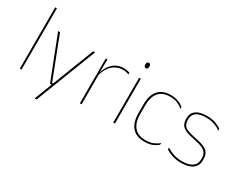

<svg xmlns="http://www.w3.org/2000/svg" viewBox="-99 -1147 2245 1802"><g transform="rotate(30 1023.5 -246.0)"><path d="M84 0V-664.5H102.5V0Z M431 -35.5 422.5 -31 599 -485.5H619.5L365 172H344.5L421 -26.5L426 -19H400.5L219 -485.5H239.5L413.5 -35.5Z M750.5 -308.5 741 -320.5 746.5 -325Q763 -402 811 -447.2Q859 -492.5 929 -492.5Q950 -492.5 966.2 -489Q982.5 -485.5 993.5 -480.5L995 -462.5Q982 -468 965 -471.5Q948 -475 927.5 -475Q866 -475 818.8 -433.2Q771.5 -391.5 750.5 -308.5ZM735 0V-485.5H753.5L751 -335L753.5 -332.5V0Z M1096.5 0V-485.5H1115V0ZM1106 -594.5Q1095.5 -594.5 1090 -601.2Q1084.5 -608 1084.5 -622V-626.5Q1084.5 -640 1090 -646.8Q1095.5 -653.5 1106 -653.5Q1116.5 -653.5 1121.8 -646.8Q1127 -640 1127 -626.5V-622Q1127 -608 1121.8 -601.2Q1116.5 -594.5 1106 -594.5Z M1438.5 9.5Q1348.5 9.5 1302.8 -43.5Q1257 -96.5 1257 -196V-290.5Q1257 -389.5 1302.8 -442.2Q1348.5 -495 1438.5 -495Q1473.5 -495 1500 -487.5Q1526.5 -480 1545.8 -469.2Q1565 -458.5 1577 -447.5L1579.5 -426Q1556.5 -447.5 1522.2 -462.8Q1488 -478 1438 -478Q1358 -478 1316.8 -429.8Q1275.5 -381.5 1275.5 -290.5V-196.5Q1275.5 -105.5 1316.8 -56.8Q1358 -8 1439.5 -8Q1491.5 -8 1526 -23.8Q1560.5 -39.5 1583.5 -60.5L1580.5 -38.5Q1561 -21.5 1526.8 -6Q1492.5 9.5 1438.5 9.5Z M1836.5 9.5Q1778 9.5 1736.2 -5.5Q1694.5 -20.5 1668.5 -37.5L1665.5 -59Q1700.5 -37 1741.8 -22.5Q1783 -8 1837.5 -8Q1906 -8 1945 -34.8Q1984 -61.5 1984 -113.5V-123.5Q1984 -157 1971.5 -179Q1959 -201 1926.5 -216.2Q1894 -231.5 1833.5 -243Q1772 -254.5 1736.5 -270Q1701 -285.5 1686.2 -310.5Q1671.5 -335.5 1671.5 -374.5V-379.5Q1671.5 -434.5 1710.8 -464.5Q1750 -494.5 1828.5 -494.5Q1884.5 -494.5 1924.2 -480Q1964 -465.5 1987.5 -447.5L1990.5 -427Q1960 -449 1920.8 -463.2Q1881.5 -477.5 1828 -477.5Q1781 -477.5 1750.5 -465.8Q1720 -454 1705 -432Q1690 -410 1690 -379.5V-374.5Q1690 -339.5 1703.2 -318.2Q1716.5 -297 1749 -284Q1781.5 -271 1838 -260Q1902 -248 1937.8 -231.2Q1973.5 -214.5 1988 -188.8Q2002.5 -163 2002.5 -124.5V-113.5Q2002.5 -54 1958.8 -22.2Q1915 9.5 1836.5 9.5Z"/></g></svg>

Font: Anek Odia Thin
Style: Regular
Weight: 250
Version: Version 1.003